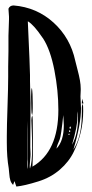

<svg xmlns="http://www.w3.org/2000/svg" viewBox="-20 -706 336 704"><path d="M11 -674Q16 -686 30 -686Q115 -679 176.5 -623Q238 -567 256 -483Q258 -474 264 -451.5Q270 -429 273 -412Q276 -395 276 -380V-376Q276 -372 275.5 -364Q275 -356 275 -352Q275 -345 276 -330.5Q277 -316 277 -309Q277 -250 249 -157Q280 -204 280 -287V-310Q280 -320 284 -325Q285 -316 285 -299Q285 -260 276.5 -223Q268 -186 250.5 -149.5Q233 -113 199.5 -84Q166 -55 121 -41Q70 -25 40 -22L33 -42L28 -28Q21 -35 18 -44.5Q15 -54 14 -68.5Q13 -83 12 -89Q5 -129 5 -183V-207Q5 -242 7.5 -314.5Q10 -387 10 -424V-462Q10 -471 10.5 -489.5Q11 -508 11 -518V-575Q11 -584 12 -604.5Q13 -625 13 -635V-645Q13 -650 12 -659.5Q11 -669 11 -674ZM135 -569Q104 -615 82 -628Q90 -454 90 -431V-408Q90 -394 91 -368Q92 -342 92 -328Q92 -301 91.5 -247.5Q91 -194 91 -167Q91 -163 91.5 -154.5Q92 -146 92 -141Q92 -133 90.5 -119.5Q89 -106 89 -99Q89 -91 90 -88Q98 -109 98 -165Q98 -189 96.5 -225Q95 -261 95 -265Q95 -274 98 -283Q100 -277 100 -265Q100 -248 100.5 -216Q101 -184 101 -168Q101 -143 99 -95Q194 -150 194 -303Q194 -373 179.5 -448Q165 -523 138 -565ZM94 -352Q94 -378 97 -384Q100 -366 100 -328V-310Q100 -292 98 -284Q95 -291 95 -305Q95 -308 94.5 -325Q94 -342 94 -352ZM280 -326Q280 -329 280.5 -335Q281 -341 281 -344Q285 -331 286 -327ZM264 -298V-279Q264 -241 244 -175Q266 -213 266 -274Q266 -290 264 -298ZM214 -247Q214 -254 213 -266Q212 -278 212 -284Q204 -207 199 -195Q189 -173 187 -161Q214 -189 214 -247ZM81 -108V-263Q80 -239 80 -192V-122Q79 -115 79 -101Q79 -91 80 -86Q81 -93 81 -108ZM237 -242Q235 -240 235 -238Q235 -234 237 -234Q240 -234 240 -238Q240 -242 237 -242ZM238 -225Q238 -228 234 -228Q233 -228 233 -225Q233 -222 236 -222Q238 -224 238 -225ZM235 -214Q235 -216 233 -216Q231 -215 231 -213Q231 -211 233 -211Q235 -211 235 -214Z"/></svg>

Font: Because We Create
Style: Regular
Weight: 400
Designer: Liz Wetzel, Aaron Williamson, Russ McMullin
Foundry: Red Hat
Version: Version 1.000